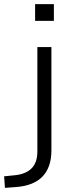

<svg xmlns="http://www.w3.org/2000/svg" viewBox="-84 -717 363 930"><path d="M86 -616V-697H177V-616ZM-60 193 -64 137 -14 132Q40 127 68.5 99Q97 71 97 16V-489H165V12Q165 53 154 84.5Q143 116 122 138Q101 160 68.5 173Q36 186 -7 189Z"/></svg>

Font: Nunito Sans 10pt SemiExpanded Light
Style: Regular
Weight: 300
Width: 6
Designer: Vernon Adams
Foundry: Vernon Adams
Version: Version 3.101;gftools[0.9.27]